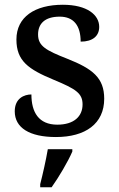

<svg xmlns="http://www.w3.org/2000/svg" viewBox="-20 -566 499 807"><path d="M215 10C339 10 418 -46 418 -151C418 -239 369 -277 263 -319C174 -354 140 -372 140 -421C140 -466 168 -496 231 -496C290 -496 319 -458 319 -391C370 -391 397 -415 397 -453C397 -503 347 -546 244 -546C127 -546 49 -495 49 -400C49 -310 99 -275 205 -231C299 -192 327 -174 327 -127C327 -77 291 -42 221 -42C142 -42 112 -95 112 -169C82 -169 42 -153 42 -98C42 -29 104 10 215 10ZM149 208V221H197C227 179 266 113 284 71V61H181C173 108 160 165 149 208Z"/></svg>

Font: Noto Serif Devanagari Medium
Style: Regular
Weight: 500
Designer: Universal Thirst, Indian Type Foundry and the Monotype Design Team
Foundry: Monotype Imaging Inc.
Version: Version 2.004